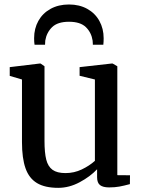

<svg xmlns="http://www.w3.org/2000/svg" viewBox="-20 -848 651 878"><path d="M424 -37.5V-74Q392.5 -40.5 344.5 -14.8Q296.5 11 246.5 11Q185.5 11 149.2 -10.8Q113 -32.5 96.8 -78.2Q80.5 -124 80.5 -198V-484.5L24.5 -501V-541L161.5 -557.5H165.5L183.5 -545V-204Q183.5 -149.5 191.5 -118Q199.5 -86.5 220.2 -71.5Q241 -56.5 279.5 -56.5Q319 -56.5 354 -73.2Q389 -90 414 -112.5V-484.5L344 -501.5V-541L490.5 -557.5H495L516.5 -545V-47L574.5 -46.5L574 -6Q546 1.5 525.8 5.2Q505.5 9 479 9Q451 9 437.5 -1.5Q424 -12 424 -37.5ZM454 -673Q454 -657 452.5 -643.5H404.5V-648Q404.5 -652.5 403.5 -662.5Q398 -699 372.8 -723.8Q347.5 -748.5 295.5 -748.5Q243.5 -748.5 218.2 -723.8Q193 -699 187 -662.5Q186 -655.5 186 -643.5H138Q136 -655.5 136 -673.5Q136 -717.5 155.5 -752.5Q175 -787.5 211.2 -807.5Q247.5 -827.5 295.5 -827.5Q343 -827.5 379 -807.5Q415 -787.5 434.5 -752.2Q454 -717 454 -673Z"/></svg>

Font: Merriweather 12pt
Style: Regular
Weight: 400
Designer: Eben Sorkin
Foundry: Eben Sorkin
Version: Version 2.100